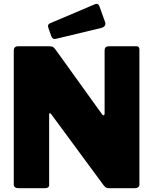

<svg xmlns="http://www.w3.org/2000/svg" viewBox="-20 -984 801 1004"><path d="M694 -742Q709 -742 709 -725V-18Q709 -10 702.5 -5Q696 0 686 0H549Q540 0 534.5 -3Q529 -6 522 -15L247 -388Q243 -393 240 -392Q237 -391 237 -386V-22Q238 -10 232.5 -5Q227 0 213 0H77Q52 0 52 -20V-719Q52 -742 74 -742H237Q250 -742 256.5 -738.5Q263 -735 271 -724L511 -390Q517 -381 522 -381Q527 -381 527 -394V-721Q527 -742 549 -742ZM529 -870Q531 -866 531 -859Q531 -844 510 -838L277 -782Q267 -780 266 -780Q254 -780 248 -795L233 -838Q231 -846 231 -848Q231 -857 241 -862L479 -963Q481 -964 485 -964Q495 -964 500 -951Z"/></svg>

Font: Libre Franklin Black
Style: Regular
Weight: 900
Designer: Pablo Impallari, Rodrigo Fuenzalida
Foundry: Impallari Type
Version: Version 1.002; ttfautohint (v1.5)